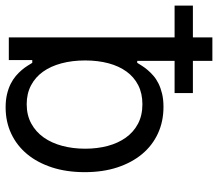

<svg xmlns="http://www.w3.org/2000/svg" viewBox="-92 -700 779 686"><g transform="rotate(90 297.0 -357.5)"><path d="M88.1 -592.3H-25.6V-657.7H88.1V-727.3H171.9V-657.7H286.9V-592.3H171.9V-458.8H179Q183.6 -465.9 189.6 -475.7Q195.7 -485.4 204.4 -495.7Q213.1 -506 224.8 -516.3Q236.5 -526.6 252.5 -534.6Q268.5 -542.6 289.2 -547.6Q310 -552.6 336.6 -552.6Q388.5 -552.6 431.3 -532.8Q474.1 -513.1 504.8 -476.4Q535.5 -439.6 552.6 -387.8Q569.6 -335.9 569.6 -271.3Q569.6 -206.3 552.6 -154.1Q535.5 -101.9 505 -65.2Q474.4 -28.4 431.8 -8.5Q389.2 11.4 338.1 11.4Q311.8 11.4 291 6.4Q270.2 1.4 254.1 -6.7Q237.9 -14.9 226 -25Q214.1 -35.2 205.1 -45.8Q196 -56.5 189.8 -66.4Q183.6 -76.3 179 -83.8H169V0H88.1ZM170.5 -272.7Q170.5 -226.6 180.8 -188Q191.1 -149.5 210.8 -122Q230.5 -94.5 259.8 -79.2Q289.1 -63.9 326.7 -63.9Q366.1 -63.9 396 -80.3Q425.8 -96.6 445.7 -124.8Q465.6 -153.1 475.7 -191.1Q485.8 -229 485.8 -272.7Q485.8 -316.1 475.9 -353.3Q465.9 -390.6 446.2 -418.1Q426.5 -445.7 396.7 -461.5Q366.8 -477.3 326.7 -477.3Q288.4 -477.3 259.2 -462.5Q230.1 -447.8 210.4 -420.8Q190.7 -393.8 180.6 -356.2Q170.5 -318.5 170.5 -272.7Z"/></g></svg>

Font: Fast_Sans
Style: Regular
Weight: 400
Designer: Rasmus Andersson
Foundry: rsms
Version: Version 3.018;git-588b23468